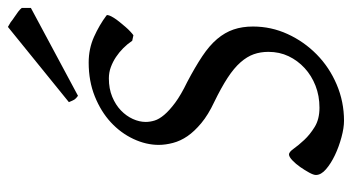

<svg xmlns="http://www.w3.org/2000/svg" viewBox="-222 -652 889 485"><g transform="rotate(-90 222.5 -409.5)"><path d="M445 -776 223 -657Q216 -662 213.5 -666Q211 -670 207 -680L397 -834L409 -827Q415 -822 422 -817.5Q429 -813 435.5 -808Q442 -803 445 -799ZM426 -585Q427 -584 427 -582Q427 -581 425.5 -577Q424 -573 420 -566.5Q416 -560 409.5 -552Q403 -544 397 -537Q391 -530 385 -524.5Q379 -519 376 -517L362 -520Q354 -532 343.5 -542.5Q333 -553 321 -561Q309 -569 295.5 -574Q282 -579 267 -579Q241 -579 220.5 -570.5Q200 -562 186 -548.5Q172 -535 164.5 -518.5Q157 -502 157 -486Q157 -475 160.5 -463.5Q164 -452 175 -439Q186 -426 205.5 -411.5Q225 -397 258 -381Q296 -361 323 -343Q350 -325 366.5 -305.5Q383 -286 390.5 -264Q398 -242 398 -215Q398 -169 379 -127.5Q360 -86 327.5 -54Q295 -22 251.5 -3.5Q208 15 160 15Q142 15 118 8.5Q94 2 73 -8Q52 -18 37.5 -30.5Q23 -43 23 -56Q23 -62 29 -73Q35 -84 43 -95.5Q51 -107 60 -115.5Q69 -124 75 -124Q81 -124 89.5 -112Q98 -100 111.5 -85.5Q125 -71 144.5 -59Q164 -47 193 -47Q223 -47 248.5 -57Q274 -67 293 -84.5Q312 -102 323 -125Q334 -148 334 -176Q334 -196 328 -213Q322 -230 307.5 -246.5Q293 -263 268.5 -279Q244 -295 207 -313Q175 -328 154 -345.5Q133 -363 121 -380.5Q109 -398 104 -417Q99 -436 99 -453Q99 -485 114 -517Q129 -549 156 -574Q183 -599 221.5 -614.5Q260 -630 307 -630Q342 -630 372 -616.5Q402 -603 426 -585Z"/></g></svg>

Font: Oxford Ugaritic
Style: Regular
Weight: 400
Designer: Jacob Thomas
Foundry: Bengal Creative Media Limited
Version: Version 1.000